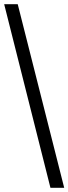

<svg xmlns="http://www.w3.org/2000/svg" viewBox="-20 -780 328 921"><path d="M222 121 0 -760H65L288 121Z"/></svg>

Font: Noto Serif Khojki
Style: Regular
Weight: 400
Designer: Juan Bruce
Version: Version 2.002